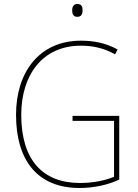

<svg xmlns="http://www.w3.org/2000/svg" viewBox="-20 -928 687 958"><path d="M366 -908C346 -908 340 -892 340 -876C340 -859 346 -844 365 -844C386 -844 392 -858 392 -877C392 -893 388 -908 366 -908ZM342 -350V-325H549V-46C503 -27 444 -15 379 -15C193 -15 86 -130 86 -355C86 -555 193 -700 383 -700C439 -700 495 -690 554 -657L567 -681C509 -713 449 -725 384 -725C177 -725 60 -569 60 -355C60 -129 166 10 377 10C444 10 516 -4 575 -32V-350Z"/></svg>

Font: Noto Sans Thai Looped SemiCondensed Thin
Style: Regular
Weight: 100
Width: 4
Designer: Sasikarn Vongin, Ben Mitchell
Foundry: The Fontpad Ltd
Version: Version 1.001